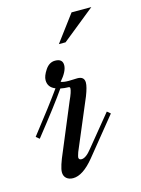

<svg xmlns="http://www.w3.org/2000/svg" viewBox="-151 -611 488 666"><g transform="rotate(-15 92.5 -278.5)"><path d="M69 -83Q64 -68 64 -65Q64 -56 74 -56Q90 -56 111 -83L201 -193L213 -183L105 -50Q64 0 29 0Q14 0 5 -8Q-4 -16 -4 -30Q-4 -49 18 -99L86 -262Q100 -292 100 -304Q100 -309 94 -309Q81 -309 66 -312Q33 -264 -48 -162L-60 -172Q13 -265 50 -317Q24 -327 24 -353Q24 -368 38 -389Q52 -410 73 -410Q100 -410 100 -387Q100 -365 73 -334Q83 -330 101 -330Q107 -330 117.5 -330.5Q128 -331 132 -331Q157 -331 157 -309Q157 -294 145 -263ZM243 -557 125 -462H101L172 -557Z"/></g></svg>

Font: Dynalight
Style: Regular
Weight: 400
Designer: Astigmatic (AOETI)
Foundry: Astigmatic (AOETI)
Version: Version 1.000